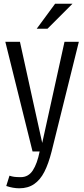

<svg xmlns="http://www.w3.org/2000/svg" viewBox="-20 -804 447 1019"><path d="M398.4 -582 253.9 0Q237.3 65.4 215.3 108.2Q193.4 150.9 160.9 173.1Q128.4 195.3 82.5 195.3Q49.3 195.3 13.2 183.1L30.3 128.4Q43 132.8 55.7 134.5Q68.4 136.2 90.3 136.2Q130.9 136.2 154.3 100.1Q177.7 64 190.4 0H152.8L8.3 -582H85.9L155.3 -266.1L204.1 -45.4L322.3 -582ZM272.5 -784.2H364.7L231.9 -651.4H174.8Z"/></svg>

Font: Decalotype Light
Style: Regular
Weight: 300
Designer: Alfredo Marco Pradil
Foundry: Alfredo Marco Pradil
Version: Version 1.0